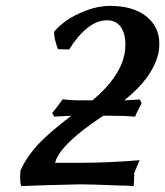

<svg xmlns="http://www.w3.org/2000/svg" viewBox="-20 -626 561 652"><path d="M342.8 -557.1Q309.1 -557.1 276.1 -530.5Q243.2 -503.9 214.8 -458L176.8 -459Q162.1 -498 164.1 -519Q179.7 -537.1 204.3 -555.2Q229 -573.2 270.5 -589.6Q312 -606 354 -606Q431.6 -606 476.3 -570.8Q521 -535.6 521 -477.1Q521 -457 517.1 -441.9Q496.6 -360.4 401.9 -285.2Q409.7 -285.2 455.1 -288.1L460.9 -274.9Q445.8 -248.5 439 -230Q402.3 -232.9 358.9 -232.9H331.1Q320.3 -226.6 315.9 -223.1Q305.7 -215.8 288.3 -203.6Q271 -191.4 264.2 -186Q178.2 -118.7 167 -73.2H255.9Q347.7 -73.2 454.1 -82Q432.6 -31.7 434.1 -31.7Q434.6 -31.7 435.5 -32.7Q437 -33.7 437 -33.2Q437 -32.2 436 -29.8Q435.1 -23.9 435.1 -11.2Q435.1 -9.3 434.6 -2.4Q434.1 4.4 434.1 5.9Q410.2 3.9 384.8 3.9Q291 0 252 0Q248 0 133.8 2.9Q122.6 3.4 92.3 4.4Q62 5.4 51.8 5.9Q45.9 -15.6 49.8 -47.9Q74.7 -100.6 115.7 -142.1Q156.7 -183.6 222.2 -232.9Q172.4 -230.5 164.1 -230L157.2 -242.2Q169.9 -256.8 192.9 -289.1Q216.8 -285.2 257.8 -285.2H293.9Q385.3 -361.3 401.9 -439Q405.8 -455.1 405.8 -475.1Q405.8 -512.7 389.9 -534.9Q374 -557.1 342.8 -557.1Z"/></svg>

Font: Linear Smooth
Style: Bold Italic
Weight: 700
Designer: Philipp H. Poll, Flanker
Foundry: Philipp H. Poll, reworked by Flanker
Version: Version 1.061 | FøM Fix